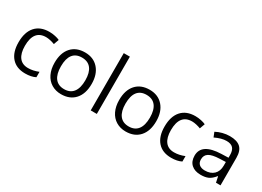

<svg xmlns="http://www.w3.org/2000/svg" viewBox="-21 -1478 3011 2206"><g transform="rotate(30 1484.5 -375.0)"><path d="M299.8 9.8Q183.6 9.8 119.9 -61.8Q56.2 -133.3 56.2 -264.2Q56.2 -398.4 120.8 -471.7Q185.5 -544.9 305.2 -544.9Q343.8 -544.9 382.3 -536.6Q420.9 -528.3 442.9 -517.1L418 -448.2Q391.1 -459 359.4 -466.1Q327.6 -473.1 303.2 -473.1Q140.1 -473.1 140.1 -265.1Q140.1 -166.5 179.9 -113.8Q219.7 -61 297.9 -61Q364.7 -61 435.1 -89.8V-18.1Q381.3 9.8 299.8 9.8Z M1023.9 -268.1Q1023.9 -137.2 958 -63.7Q892.1 9.8 775.9 9.8Q704.1 9.8 648.4 -23.9Q592.8 -57.6 562.5 -120.6Q532.2 -183.6 532.2 -268.1Q532.2 -398.9 597.7 -471.9Q663.1 -544.9 779.3 -544.9Q891.6 -544.9 957.8 -470.2Q1023.9 -395.5 1023.9 -268.1ZM616.2 -268.1Q616.2 -165.5 657.2 -111.8Q698.2 -58.1 777.8 -58.1Q857.4 -58.1 898.7 -111.6Q939.9 -165 939.9 -268.1Q939.9 -370.1 898.7 -423.1Q857.4 -476.1 776.9 -476.1Q697.3 -476.1 656.7 -423.8Q616.2 -371.6 616.2 -268.1Z M1247.1 0H1166V-759.8H1247.1Z M1880.9 -268.1Q1880.9 -137.2 1814.9 -63.7Q1749 9.8 1632.8 9.8Q1561 9.8 1505.4 -23.9Q1449.7 -57.6 1419.4 -120.6Q1389.2 -183.6 1389.2 -268.1Q1389.2 -398.9 1454.6 -471.9Q1520 -544.9 1636.2 -544.9Q1748.5 -544.9 1814.7 -470.2Q1880.9 -395.5 1880.9 -268.1ZM1473.1 -268.1Q1473.1 -165.5 1514.2 -111.8Q1555.2 -58.1 1634.8 -58.1Q1714.4 -58.1 1755.6 -111.6Q1796.9 -165 1796.9 -268.1Q1796.9 -370.1 1755.6 -423.1Q1714.4 -476.1 1633.8 -476.1Q1554.2 -476.1 1513.7 -423.8Q1473.1 -371.6 1473.1 -268.1Z M2236.8 9.8Q2120.6 9.8 2056.9 -61.8Q1993.2 -133.3 1993.2 -264.2Q1993.2 -398.4 2057.9 -471.7Q2122.6 -544.9 2242.2 -544.9Q2280.8 -544.9 2319.3 -536.6Q2357.9 -528.3 2379.9 -517.1L2355 -448.2Q2328.1 -459 2296.4 -466.1Q2264.6 -473.1 2240.2 -473.1Q2077.1 -473.1 2077.1 -265.1Q2077.1 -166.5 2116.9 -113.8Q2156.7 -61 2234.9 -61Q2301.8 -61 2372.1 -89.8V-18.1Q2318.4 9.8 2236.8 9.8Z M2828.1 0 2812 -76.2H2808.1Q2768.1 -25.9 2728.3 -8.1Q2688.5 9.8 2628.9 9.8Q2549.3 9.8 2504.2 -31.2Q2459 -72.3 2459 -147.9Q2459 -310.1 2718.3 -317.9L2809.1 -320.8V-354Q2809.1 -417 2782 -447Q2754.9 -477.1 2695.3 -477.1Q2628.4 -477.1 2543.9 -436L2519 -498Q2558.6 -519.5 2605.7 -531.7Q2652.8 -543.9 2700.2 -543.9Q2795.9 -543.9 2842 -501.5Q2888.2 -459 2888.2 -365.2V0ZM2645 -57.1Q2720.7 -57.1 2763.9 -98.6Q2807.1 -140.1 2807.1 -214.8V-263.2L2726.1 -259.8Q2629.4 -256.3 2586.7 -229.7Q2543.9 -203.1 2543.9 -147Q2543.9 -103 2570.6 -80.1Q2597.2 -57.1 2645 -57.1Z"/></g></svg>

Font: f06041945
Style: Regular
Weight: 400
Foundry: Ascender Corporation
Version: Version 1.10